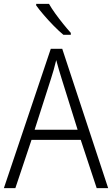

<svg xmlns="http://www.w3.org/2000/svg" viewBox="-20 -1033 577 987"><path d="M477 -66 395 -314H142L59 -66H0L241 -782H300L536 -66ZM297 -628Q291 -647 283 -674Q275 -701 269 -724Q263 -699 256 -674Q249 -649 242 -628L158 -366H379ZM232 -1013Q245 -990 264.5 -963Q284 -936 305 -910Q326 -884 344 -864V-854H306Q283 -873 256 -900.5Q229 -928 205 -956Q181 -984 166 -1005V-1013Z"/></svg>

Font: Noto Sans Malayalam UI SemiCondensed Light
Style: Regular
Weight: 300
Width: 4
Designer: Jelle Bosma - Monotype Design Team
Foundry: Monotype Imaging Inc.
Version: Version 2.104; ttfautohint (v1.8.4.7-5d5b)